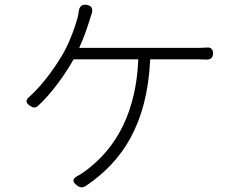

<svg xmlns="http://www.w3.org/2000/svg" viewBox="-20 -785 1020 822"><path d="M433 -531H572C561 -256 440 -124 348 -55C339 -48 329 -41 318 -35C290 -22 286 -8 311 10C325 20 335 19 349 10C502 -94 610 -250 623 -531H806C821 -531 841 -531 862 -530C881 -529 892 -537 892 -556C892 -577 881 -584 860 -581C841 -580 821 -580 806 -580H562H319C339 -623 352 -663 363 -696C365 -706 369 -715 372 -725C379 -746 374 -760 352 -764C331 -768 320 -758 317 -736C316 -725 314 -715 311 -705C300 -667 283 -617 256 -566C228 -515 169 -427 107 -372C88 -357 89 -344 110 -331C123 -323 132 -322 143 -332C197 -381 258 -464 295 -531Z"/></svg>

Font: GenSenRounded2 TW L
Style: Regular
Weight: 300
Version: Version 2.100;PS 2.1;hotconv 16.6.51;makeotf.lib2.5.65220 DE